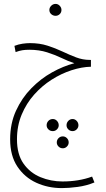

<svg xmlns="http://www.w3.org/2000/svg" viewBox="-20 -693 543 984"><path d="M297 271Q226 271 166 243.5Q106 216 69 160.5Q32 105 32 21Q32 -60 62 -125.5Q92 -191 140.5 -240.5Q189 -290 246.5 -322Q304 -354 361 -369Q330 -379 296 -395.5Q262 -412 221 -425Q180 -438 130 -438Q110 -438 94.5 -435.5Q79 -433 60 -426L54 -458Q75 -466 95.5 -469Q116 -472 134 -472Q183 -472 223.5 -459Q264 -446 300 -429Q336 -412 370 -399Q404 -386 440 -386H446V-351Q399 -350 346.5 -333Q294 -316 244.5 -284.5Q195 -253 155 -208Q115 -163 91 -105.5Q67 -48 67 21Q67 98 100.5 145.5Q134 193 187.5 215Q241 237 300 237Q384 237 452 212L464 242Q423 259 377.5 265Q332 271 297 271ZM251 -21Q237 -21 228 -30Q219 -39 219 -51Q219 -64 228 -73.5Q237 -83 251 -83Q263 -83 272 -73.5Q281 -64 281 -51Q281 -39 272 -30Q263 -21 251 -21ZM352 -21Q339 -21 330 -30Q321 -39 321 -51Q321 -64 330 -73.5Q339 -83 352 -83Q364 -83 373 -73.5Q382 -64 382 -51Q382 -39 373 -30Q364 -21 352 -21ZM302 67Q289 67 280 58Q271 49 271 37Q271 24 280 15Q289 6 302 6Q314 6 323 15Q332 24 332 37Q332 49 323 58Q314 67 302 67ZM265 -612Q252 -612 242.5 -620.5Q233 -629 233 -642Q233 -654 242.5 -663.5Q252 -673 265 -673Q277 -673 286 -663.5Q295 -654 295 -642Q295 -629 286 -620.5Q277 -612 265 -612Z"/></svg>

Font: Noto Sans Arabic UI XCn XLt
Style: Regular
Weight: 200
Width: 2
Designer: Monotype Design Team, Nadine Chahine and Nizar Qandah
Foundry: Monotype Imaging Inc.
Version: Version 2.010; ttfautohint (v1.8.4.7-5d5b)